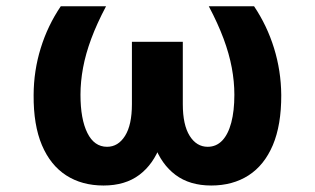

<svg xmlns="http://www.w3.org/2000/svg" viewBox="-20 -565 975 595"><path d="M168.3 -545.5H308.6Q280.2 -491.8 262.8 -445Q245.4 -398.1 237.4 -355.1Q229.4 -312.1 229.4 -271.3Q229.4 -196 250.7 -153.1Q272 -110.1 311.8 -110.1Q346.2 -110.1 367.5 -144Q388.8 -177.9 388.8 -242.2V-435.4H499.3V-257.1Q499.3 -176.1 477.5 -116.1Q455.6 -56.1 411.8 -23.1Q367.9 9.9 300.8 9.9Q234 9.9 185.2 -21.5Q136.4 -52.9 109.9 -115.2Q83.5 -177.6 84.2 -270.6Q84.5 -345.9 106.2 -415.8Q127.8 -485.8 168.3 -545.5ZM627.1 -545.5H767.4Q807.5 -485.8 829.2 -415.8Q850.9 -345.9 851.6 -270.6Q851.9 -177.6 825.5 -115.2Q799 -52.9 750.2 -21.5Q701.3 9.9 634.6 9.9Q567.8 9.9 523.8 -23.1Q479.8 -56.1 458.1 -116.1Q436.4 -176.1 436.4 -257.1V-435.4H546.5V-242.2Q546.5 -177.9 567.8 -144Q589.1 -110.1 623.6 -110.1Q650.2 -110.1 668.7 -129.4Q687.1 -148.8 696.7 -185Q706.3 -221.2 706.3 -271.3Q706.3 -312.1 698.3 -355.1Q690.3 -398.1 672.9 -445Q655.5 -491.8 627.1 -545.5Z"/></svg>

Font: InterMG
Style: Bold
Weight: 700
Designer: Rasmus Andersson
Foundry: rsms
Version: Version 3.019;December 26, 2023;FontCreator 15.0.0.2955 64-b